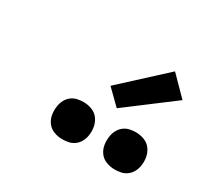

<svg xmlns="http://www.w3.org/2000/svg" viewBox="-89 -1117 678 635"><g transform="rotate(30 250.0 -799.5)"><path d="M406 -609Q389 -609 373.5 -615Q358 -621 348.5 -634Q339 -647 336.5 -663.5Q334 -680 337 -697Q339 -709 345 -720Q351 -731 361 -738.5Q371 -746 383 -748.5Q395 -751 406 -751Q423 -751 438.5 -745Q454 -739 463.5 -726Q473 -713 476 -696.5Q479 -680 476 -663Q474 -651 468 -640Q462 -629 452 -621.5Q442 -614 430 -611.5Q418 -609 406 -609ZM206 -609Q189 -609 173.5 -615Q158 -621 148.5 -634Q139 -647 136.5 -663.5Q134 -680 137 -697Q139 -709 145 -720Q151 -731 161 -738.5Q171 -746 183 -748.5Q195 -751 206 -751Q223 -751 238.5 -745Q254 -739 263.5 -726Q273 -713 276 -696.5Q279 -680 276 -663Q274 -651 268 -640Q262 -629 252 -621.5Q242 -614 230 -611.5Q218 -609 206 -609ZM311 -788 256 -842 417 -990 486 -920Z"/></g></svg>

Font: Iosevka Slab Heavy
Style: Italic
Weight: 900
Italic angle: -9°
Monospace: yes
Designer: Belleve Invis
Foundry: Belleve Invis
Version: Version 11.1.0; ttfautohint (v1.8.3)